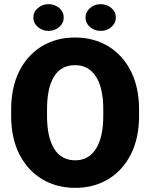

<svg xmlns="http://www.w3.org/2000/svg" viewBox="-20 -903 730 933"><path d="M655.8 -369.6V-340.8Q655.8 -231.9 616.2 -153.6Q576.7 -75.2 506.6 -32.7Q436.5 9.8 345.7 9.8Q254.4 9.8 184.1 -32.7Q113.8 -75.2 74 -153.6Q34.2 -231.9 34.2 -340.8V-369.6Q34.2 -478.5 73.7 -557.1Q113.3 -635.7 183.3 -678.2Q253.4 -720.7 344.7 -720.7Q435.5 -720.7 505.9 -678.2Q576.2 -635.7 616 -557.1Q655.8 -478.5 655.8 -369.6ZM481.9 -340.8V-370.6Q481.9 -476.1 446 -531.2Q410.2 -586.4 344.7 -586.4Q276.9 -586.4 242.7 -531.2Q208.5 -476.1 208.5 -370.6V-340.8Q208.5 -236.3 243.2 -180.2Q277.8 -124 345.7 -124Q411.1 -124 446.5 -180.2Q481.9 -236.3 481.9 -340.8ZM142.1 -817.9Q142.1 -845.2 164.1 -864Q186 -882.8 215.8 -882.8Q246.1 -882.8 267.8 -864Q289.6 -845.2 289.6 -817.9Q289.6 -790.5 267.8 -771.7Q246.1 -752.9 215.8 -752.9Q186 -752.9 164.1 -771.7Q142.1 -790.5 142.1 -817.9ZM395.5 -817.9Q395.5 -845.2 417.5 -864Q439.5 -882.8 469.2 -882.8Q499.5 -882.8 521.2 -864Q543 -845.2 543 -817.9Q543 -790.5 521.2 -771.7Q499.5 -752.9 469.2 -752.9Q439.5 -752.9 417.5 -771.7Q395.5 -790.5 395.5 -817.9Z"/></svg>

Font: Vazirmatn RD UI Black
Style: Regular
Weight: 900
Designer: Saber Rastikerdar
Foundry: Saber Rastikerdar
Version: Version 33.003